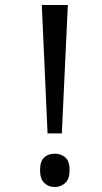

<svg xmlns="http://www.w3.org/2000/svg" viewBox="-20 -734 406 767"><path d="M170 -201 147 -714H251L227 -201ZM140 -54Q140 -89 156 -104.5Q172 -120 199 -120Q224 -120 241 -105Q258 -90 258 -54Q258 -19 240.5 -3Q223 13 199 13Q173 13 156.5 -3.5Q140 -20 140 -54Z"/></svg>

Font: Noto Sans Devanagari SemiCondensed
Style: Regular
Weight: 400
Width: 4
Designer: Jelle Bosma - Monotype Design Team
Foundry: Monotype Imaging Inc.
Version: Version 2.006